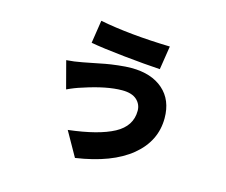

<svg xmlns="http://www.w3.org/2000/svg" viewBox="-104 -807 1208 1027"><g transform="rotate(15 500.0 -293.5)"><path d="M648.4 -251Q648.4 -287.1 621.6 -311.5Q594.7 -335.9 541 -335.9Q455.1 -335.9 329.1 -293.9Q290 -282.2 249 -262.7L209 -414.1Q252 -417 296.9 -425.8Q302.7 -426.8 346.7 -435.5Q390.6 -444.3 416.5 -449.2Q442.4 -454.1 484.4 -459Q526.4 -463.9 557.6 -463.9Q668.9 -463.9 733.4 -407.2Q797.9 -350.6 797.9 -250Q797.9 -123 692.9 -36.6Q587.9 49.8 389.6 79.1L313.5 -55.7Q479.5 -75.2 564 -120.6Q648.4 -166 648.4 -251ZM316.4 -539.1 335.9 -666Q502 -633.8 725.6 -627.9L705.1 -497.1Q623 -502 501.5 -514.6Q379.9 -527.3 316.4 -539.1Z"/></g></svg>

Font: Gen Shin Gothic Heavy
Style: Bold
Weight: 900
Designer: [Source Han Sans]
Ryoko NISHIZUKA  (kana & ideographs); Paul D. Hunt (Latin, Greek & Cyrillic); Wenlong ZHANG  (bopomofo
Version: Version 1.002.20150607